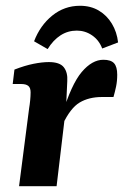

<svg xmlns="http://www.w3.org/2000/svg" viewBox="-20 -645 429 665"><path d="M46 0 81 -271Q83 -282 84.5 -297.5Q86 -313 86 -325Q86 -341 78 -347.5Q70 -354 54 -354H24L30 -404Q66 -418 96 -424Q126 -430 149 -430Q187 -430 201 -412Q215 -394 213 -364L209 -277L176 0ZM195 -247Q227 -353 263 -395.5Q299 -438 338 -438Q364 -438 375 -426Q386 -414 386 -386Q386 -364 382 -345Q378 -326 373 -309H333Q288 -309 256 -290Q224 -271 197 -214ZM145 -475 98 -502Q119 -557 161 -591Q203 -625 257 -625Q294 -625 322 -608.5Q350 -592 367.5 -563Q385 -534 389 -498L334 -477Q323 -506 299 -522.5Q275 -539 246 -539Q215 -539 189.5 -522.5Q164 -506 145 -475Z"/></svg>

Font: Rasa
Style: Italic
Weight: 400
Italic angle: -7.10001°
Designer: Anna Giedrys (Yrsa+Rasa design), David Brezina (Yrsa art-direction, Rasa art-direction, design)
Foundry: Rosetta Type Foundry
Version: Version 2.004